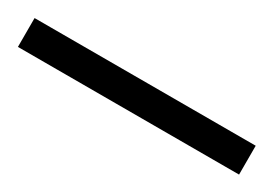

<svg xmlns="http://www.w3.org/2000/svg" viewBox="-18 -933 419 294"><g transform="rotate(30 191.5 -785.5)"><path d="M-4 -760V-811H387V-760Z"/></g></svg>

Font: Noto Serif Lao Condensed ExtraLight
Style: Regular
Weight: 200
Width: 3
Designer: Monotype Design Team
Foundry: Monotype Imaging Inc.
Version: Version 2.003; ttfautohint (v1.8.4.7-5d5b)